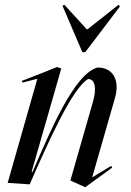

<svg xmlns="http://www.w3.org/2000/svg" viewBox="-20 -766 547 802"><path d="M336 16 449 -66 444 -73 365 -25 460 -356C482 -431 452 -484 388 -484C292 -460 192 -224 116 -48H112L236 -480L218 -486L161 -463L71 -428L74 -421L136 -437L12 -2L104 4C180 -168 280 -396 348 -436C377 -436 385 -398 368 -340L274 -12ZM324 -548H336L481 -739L475 -746L346 -644H342L249 -746L241 -742Z"/></svg>

Font: Mazius Display Extra italic
Style: Regular
Weight: 400
Italic angle: -17°
Designer: Alberto Casagrande & Collletttivo
Foundry: Collletttivo
Version: Version 2.000;Glyphs 3.2 (3217)